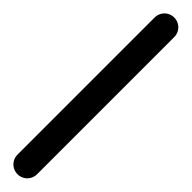

<svg xmlns="http://www.w3.org/2000/svg" viewBox="-296 -746 693 693"><g transform="rotate(45 50.0 -400.0)"><path d="M0 -50.3H100V-750.3H0ZM50.3 -100Q36.3 -100 24.8 -93.3Q13.3 -86.7 6.7 -75.2Q0 -63.7 0 -50.3Q0 -36.3 6.7 -24.8Q13.3 -13.3 24.8 -6.7Q36.3 0 50.3 0Q63.7 0 75.2 -6.7Q86.7 -13.3 93.3 -24.8Q100 -36.3 100 -50.3Q100 -63.7 93.3 -75.2Q86.7 -86.7 75.2 -93.3Q63.7 -100 50.3 -100ZM50.3 -800Q36.3 -800 24.8 -793.3Q13.3 -786.7 6.7 -775.2Q0 -763.7 0 -750.3Q0 -736.3 6.7 -724.8Q13.3 -713.3 24.8 -706.7Q36.3 -700 50.3 -700Q63.7 -700 75.2 -706.7Q86.7 -713.3 93.3 -724.8Q100 -736.3 100 -750.3Q100 -763.7 93.3 -775.2Q86.7 -786.7 75.2 -793.3Q63.7 -800 50.3 -800Z"/></g></svg>

Font: Wavefont Thin
Style: Regular
Weight: 100
Monospace: yes
Version: Version 3.005;gftools[0.9.33]